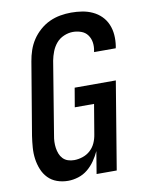

<svg xmlns="http://www.w3.org/2000/svg" viewBox="-85 -804 669 873"><g transform="rotate(-10 250.0 -367.5)"><path d="M159 8Q132 8 108 -0.5Q84 -9 67 -26.5Q50 -44 40.5 -67.5Q31 -91 27.5 -116.5Q24 -142 26 -168.5Q28 -195 32 -222L88 -556Q92 -581 100.5 -606Q109 -631 123.5 -653Q138 -675 159 -693.5Q180 -712 204 -723Q228 -734 253.5 -738.5Q279 -743 304 -743Q330 -743 355 -739Q380 -735 402.5 -724.5Q425 -714 442 -697Q459 -680 468.5 -657.5Q478 -635 480 -609.5Q482 -584 478 -558L476 -548H376L377 -554Q381 -574 378 -593Q375 -612 364 -627Q353 -642 334.5 -648.5Q316 -655 297 -655Q276 -655 255 -646Q234 -637 220 -620.5Q206 -604 198 -583.5Q190 -563 186 -542L131 -207Q128 -192 127.5 -177.5Q127 -163 129 -149Q131 -135 136 -122Q141 -109 150.5 -99Q160 -89 173.5 -84.5Q187 -80 202 -80Q221 -80 241 -86.5Q261 -93 276.5 -107Q292 -121 300.5 -140Q309 -159 312 -179L335 -316H246L261 -404H451L384 0H291L308 -103Q298 -81 283.5 -60Q269 -39 249.5 -23Q230 -7 206 0.5Q182 8 159 8Z"/></g></svg>

Font: Iosevka Semibold Oblique
Style: Regular
Weight: 600
Italic angle: -9°
Monospace: yes
Designer: Belleve Invis
Foundry: Belleve Invis
Version: Version 32.5.0; ttfautohint (v1.8.4)